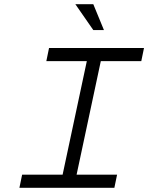

<svg xmlns="http://www.w3.org/2000/svg" viewBox="-20 -900 710 920"><path d="M670 -670H215L202 -607H396L280 -63H86L73 0H528L541 -63H347L463 -607H657ZM341 -880 427 -756H478L427 -880Z"/></svg>

Font: LT Wave Mono Light
Style: Italic
Weight: 300
Designer: Daniel Lyons
Version: Version 2.5 (Glyphs App)